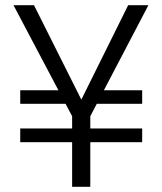

<svg xmlns="http://www.w3.org/2000/svg" viewBox="-20 -720 624 740"><path d="M58 -172V-225H528V-172ZM267 -320H58V-372H256ZM327 -320 338 -372H528V-320ZM258 0V-272L32 -700H111L296 -331H291L474 -700H552L328 -272V0Z"/></svg>

Font: DM Sans 36pt Light
Style: Regular
Weight: 300
Designer: Colophon Foundry, Jonny Pinhorn
Foundry: Colophon Foundry
Version: Version 4.004;gftools[0.9.30]